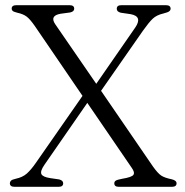

<svg xmlns="http://www.w3.org/2000/svg" viewBox="-20 -720 712 740"><path d="M569 -79Q588.5 -51.5 601.8 -43Q615 -34.5 642 -29Q660.5 -24.5 660.5 -13.5Q660.5 0 642.5 0H438Q420.5 0 420.5 -13.5Q420.5 -20 426.2 -23.8Q432 -27.5 451 -31Q488 -37 494.2 -46.2Q500.5 -55.5 487.5 -73.5L316.5 -323.5L151 -84.5Q134.5 -60.5 139.5 -49.2Q144.5 -38 173.5 -33.5L208 -28.5Q223.5 -24.5 223.5 -13.5Q223.5 0 206 0H36Q18 0 18 -14Q18 -19 22.2 -23.5Q26.5 -28 40.5 -31Q67 -36.5 83.5 -51.2Q100 -66 118 -92L298 -350.5L114 -620Q95.5 -646.5 82.5 -656.2Q69.5 -666 46.5 -671Q32.5 -674.5 28.8 -678Q25 -681.5 25 -686.5Q25 -700 43 -700H248Q266 -700 266 -686.5Q266 -675.5 250.5 -672L213.5 -667Q170.5 -659.5 193 -626.5L351 -397L501 -613.5Q531 -657 483 -665.5L445.5 -671Q430 -675 430 -686Q430 -700 447.5 -700H619.5Q637.5 -700 637.5 -686.5Q637.5 -680.5 631.8 -676.2Q626 -672 609.5 -668Q583.5 -662 568.5 -647.8Q553.5 -633.5 530.5 -601L369.5 -370Z"/></svg>

Font: Fraunces 72pt Soft Light
Style: Regular
Weight: 300
Version: Version 1.000;[b76b70a41]